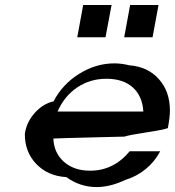

<svg xmlns="http://www.w3.org/2000/svg" viewBox="-20 -778 704 773"><path d="M502 -168.9H625Q603 -127 566.4 -97.2Q529.8 -67.4 485.8 -54.2Q424.3 -24.9 369.1 -24.9Q302.2 -24.9 247.1 -64.9Q172.4 -69.3 125.7 -118.2Q79.1 -167 80.1 -240.2Q87.4 -287.6 120.6 -324.2Q153.8 -360.8 195.8 -370.1Q231 -438.5 298.6 -480.7Q366.2 -522.9 440.9 -522.9Q468.8 -522.9 501 -515.1Q575.2 -509.3 619.6 -459.5Q664.1 -409.7 664.1 -333Q664.1 -306.2 655.8 -262.2Q638.2 -255.4 568.8 -244.9Q499.5 -234.4 481 -228Q463.9 -227.5 342.3 -224.6Q220.7 -221.7 194.8 -220.2Q197.3 -162.1 237.5 -126.5Q277.8 -90.8 342.8 -90.8Q437.5 -90.8 502 -168.9ZM211.9 -329.1H557.1Q553.2 -391.6 514.4 -426.3Q475.6 -460.9 408.2 -460.9Q342.8 -460.9 290.8 -426Q238.8 -391.1 211.9 -329.1ZM291 -627.9 314.9 -757.8H429.2L404.8 -627.9ZM480 -627.9 503.9 -757.8H618.2L594.2 -627.9Z"/></svg>

Font: Involve SemiBold Oblique
Style: Italic
Weight: 600
Italic angle: -10.5°
Designer: Stefan Peev
Foundry: Context Ltd.
Version: Version 1.001